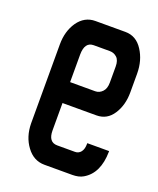

<svg xmlns="http://www.w3.org/2000/svg" viewBox="-98 -536 490 597"><g transform="rotate(20 147.0 -237.0)"><path d="M294 -108.7V-106.2Q293.5 -70.7 281.9 -46.2Q270.3 -21.7 247.5 -8.4Q240.1 -4 231 -2Q221.8 0 212 0H119.6Q83.5 0 60.3 -31.6Q37.1 -62.7 36.6 -106.7V-368.1Q36.6 -411.6 57.8 -442.7Q80 -474.3 115.6 -474.3H214.9Q251 -474.3 272.2 -441.2Q293.5 -408.6 293.5 -364.6V-302.9Q293.5 -260.4 273.7 -230.2Q254 -199.6 218.9 -199.6H106.7V-109.2Q106.7 -70.2 136.4 -70.2H195.2Q207 -70.2 214.4 -79.5Q221.8 -88.9 221.8 -106.2V-108.7H224.3H291.5ZM189.7 -401.7H136.4Q107.2 -401.7 106.7 -360.7V-268.8H189.7Q203.1 -268.8 213.2 -279.2Q223.3 -289.5 223.3 -309.8V-362.6Q223.3 -383.4 213.4 -392.5Q203.6 -401.7 189.7 -401.7Z"/></g></svg>

Font: RIT Uroob
Style: 

Weight: 700
Designer: Hussain K H
Foundry: RIT
Version: 2.1.1